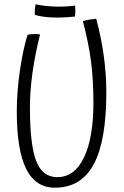

<svg xmlns="http://www.w3.org/2000/svg" viewBox="-20 -792 578 892"><path d="M427 -705Q451 -615 462.5 -530Q474 -445 474 -363Q474 -138 415.5 -29Q357 80 235 80Q145 80 101.5 -7.5Q58 -95 58 -274Q58 -365 72.5 -464.5Q87 -564 108 -630Q114 -632 124.5 -633Q135 -634 144 -634Q149 -634 154 -633.5Q159 -633 166 -632Q143 -540 131 -454.5Q119 -369 119 -293Q119 -120 148 -44.5Q177 31 246 31Q326 31 370 -60Q414 -151 414 -316Q414 -420 403 -505.5Q392 -591 365 -694Q379 -698 393 -700.5Q407 -703 427 -705ZM328 -715Q268 -709 221 -711Q174 -713 142 -723Q141 -734 142 -747.5Q143 -761 145 -772Q188 -763 236 -761.5Q284 -760 329 -766Q330 -754 330 -742.5Q330 -731 328 -715Z"/></svg>

Font: Atma Light
Style: Regular
Weight: 300
Designer: Gregori Vincens, Jeremie Hornus, Riccardo Olocco, Yoann Minet.
Foundry: black foundry
Version: Version 1.102;PS 1.100;hotconv 1.0.86;makeotf.lib2.5.63406